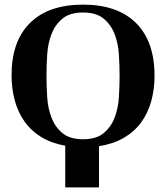

<svg xmlns="http://www.w3.org/2000/svg" viewBox="-20 -627 709 830"><path d="M648 -300Q648 -240 633.5 -188.5Q619 -137 589.5 -97Q560 -57 515 -31Q470 -5 408 5V183H262V3Q202 -8 158.5 -34.5Q115 -61 86.5 -101Q58 -141 44 -192Q30 -243 30 -302Q30 -449 110 -528Q190 -607 339 -607Q488 -607 568 -527.5Q648 -448 648 -300ZM181 -299Q181 -256 184 -207.5Q187 -159 202.5 -118.5Q218 -78 250 -51.5Q282 -25 339 -25Q396 -25 428 -51.5Q460 -78 475.5 -118.5Q491 -159 494 -207.5Q497 -256 497 -299Q497 -343 494 -391Q491 -439 475.5 -479.5Q460 -520 428 -546.5Q396 -573 339 -573Q282 -573 250 -546.5Q218 -520 202.5 -479.5Q187 -439 184 -391Q181 -343 181 -299Z"/></svg>

Font: Gamine
Style: Bold
Weight: 700
Designer: Tapiwanashe Sebastian Garikayi
Version: Version 1.000